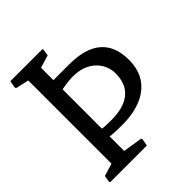

<svg xmlns="http://www.w3.org/2000/svg" viewBox="-200 -857 985 985"><g transform="rotate(-45 292.0 -364.5)"><path d="M28.3 -5.4 31.7 0H297.4L304.2 -39.1L300.8 -45.9L195.3 -62.5V-168C210.9 -165.5 237.3 -163.6 284.7 -163.6C420.4 -163.6 543.5 -220.7 543.5 -375C543.5 -512.7 460.9 -576.2 309.6 -576.2H195.3V-666L264.6 -687L270 -724.1L267.6 -728.5H35.2L28.3 -689L31.7 -682.6L103 -666V-62.5L34.2 -41.5ZM195.3 -224.1V-509.3C195.3 -509.3 236.3 -519 281.2 -519C388.2 -519 445.8 -448.7 445.8 -375C445.8 -263.2 369.6 -220.7 260.3 -220.7C229.5 -220.7 208.5 -221.7 195.3 -224.1Z"/></g></svg>

Font: Trykker
Style: Regular
Weight: 400
Designer: Magnus Gaarde
Foundry: Magnus Gaarde
Version: Version 1.001